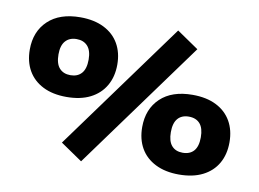

<svg xmlns="http://www.w3.org/2000/svg" viewBox="-81 -860 1372 1016"><g transform="rotate(10 605.0 -352.5)"><path d="M412 33 295 -47 798 -738 915 -658ZM276 -289Q202 -289 149.5 -315.5Q97 -342 69.5 -390Q42 -438 42 -503Q42 -600 104 -658.5Q166 -717 277 -717Q351 -717 404 -690.5Q457 -664 484.5 -616Q512 -568 512 -504Q512 -439 484 -390.5Q456 -342 403.5 -315.5Q351 -289 276 -289ZM277 -406Q315 -406 336.5 -430Q358 -454 358 -504Q358 -552 336.5 -576Q315 -600 277 -600Q239 -600 217.5 -576Q196 -552 196 -504Q196 -454 217.5 -430Q239 -406 277 -406ZM933 12Q860 12 807 -14.5Q754 -41 726.5 -89Q699 -137 699 -202Q699 -299 760.5 -357.5Q822 -416 933 -416Q1008 -416 1060.5 -389.5Q1113 -363 1140.5 -315Q1168 -267 1168 -202Q1168 -137 1140.5 -89Q1113 -41 1060.5 -14.5Q1008 12 933 12ZM933 -105Q972 -105 993 -129Q1014 -153 1014 -202Q1014 -251 993 -275Q972 -299 933 -299Q895 -299 874 -275Q853 -251 853 -202Q853 -153 874 -129Q895 -105 933 -105Z"/></g></svg>

Font: Nunito Sans 7pt Expanded Black
Style: Regular
Weight: 900
Width: 7
Designer: Vernon Adams
Foundry: Vernon Adams
Version: Version 3.101;gftools[0.9.27]